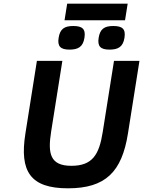

<svg xmlns="http://www.w3.org/2000/svg" viewBox="-20 -1006 776 1041"><path d="M366.9 -107C251.3 -107 238.5 -173.7 257.2 -292L318.1 -676H180.1L117.7 -282C84.8 -74.8 145.8 15 348.6 15C552.7 15 640.8 -74.6 673.7 -282L736.1 -676H598.1L536.9 -290C517.6 -167.9 481.8 -107 366.9 -107ZM594 -865C545.2 -865 522.4 -848.4 514.9 -801C507.6 -755.2 524.6 -737 573.7 -737C621.8 -737 647.2 -752.8 654.9 -801C662.5 -849.3 643.2 -865 594 -865ZM377 -865C328.2 -865 305.4 -848.4 297.9 -801C290.6 -755.2 307.6 -737 356.7 -737C404.8 -737 430.2 -752.8 437.9 -801C445.5 -849.3 426.2 -865 377 -865ZM329.9 -896H657.9L672.2 -986H344.2Z"/></svg>

Font: Fog Sans
Style: It
Weight: 700
Foundry: Intel Corporation
Version: Version 1.00